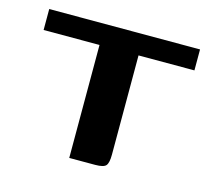

<svg xmlns="http://www.w3.org/2000/svg" viewBox="-75 -549 706 637"><g transform="rotate(15 278.5 -230.0)"><path d="M20 -460H538V-388H346V-47Q346 -19 338 -9.5Q330 0 301 0H212V-388H20Z"/></g></svg>

Font: Genos Thin SemiBold
Style: Regular
Weight: 600
Version: Version 1.010